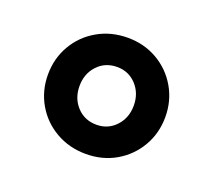

<svg xmlns="http://www.w3.org/2000/svg" viewBox="-65 -784 522 469"><g transform="rotate(20 195.5 -550.0)"><path d="M43 -550Q43 -592 63 -626.5Q83 -661 118 -681Q153 -701 196 -701Q239 -701 273.5 -681Q308 -661 328 -626.5Q348 -592 348 -550Q348 -508 328 -473.5Q308 -439 273.5 -419Q239 -399 196 -399Q153 -399 118 -419Q83 -439 63 -473.5Q43 -508 43 -550ZM125 -550Q125 -518 145 -496.5Q165 -475 196 -475Q226 -475 246 -496.5Q266 -518 266 -550Q266 -582 246 -603.5Q226 -625 196 -625Q165 -625 145 -603.5Q125 -582 125 -550Z"/></g></svg>

Font: Radio Canada Medium
Style: Regular
Weight: 500
Designer: Charles Daoud, Etienne Aubert Bonn, Alexandre Saumier Demers, Jacques Le Bailly
Foundry: Radio-Canada
Version: Version 2.104; ttfautohint (v1.8.4.7-5d5b);gftools[0.9.28.de